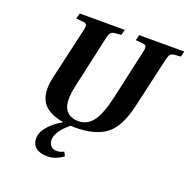

<svg xmlns="http://www.w3.org/2000/svg" viewBox="-160 -845 1224 1248"><g transform="rotate(20 452.0 -220.5)"><path d="M159.2 -241.2 240.2 -595.2Q247.6 -622.1 244.1 -635.3Q240.7 -648.4 221.2 -649.9L169.9 -654.8L180.2 -692.9H492.2L481.9 -654.8L438 -650.9Q417.5 -649.4 408.9 -637.2Q400.4 -625 394 -595.2L314 -233.9Q290.5 -127 317.6 -79.6Q344.7 -32.2 409.2 -32.2Q473.6 -32.2 512.2 -86.2Q550.8 -140.1 577.1 -258.8L651.9 -595.2Q659.2 -622.1 655.8 -635.3Q652.3 -648.4 632.8 -649.9L582 -654.8L591.8 -692.9H903.8L894 -654.8L850.1 -650.9Q829.6 -649.4 821 -637.2Q812.5 -625 806.2 -595.2L728 -253.9Q692.4 -96.2 613.8 -39.1Q538.6 14.2 403.8 14.2Q383.8 14.2 374 13.2Q295.4 77.1 289.1 133.8Q287.6 163.6 302.2 180.9Q316.9 198.2 342.8 198.2Q370.6 198.2 393.1 185.1L407.2 211.9Q355 252 299.8 252Q270 252 248.5 244.9Q227.1 237.8 215.8 227.5Q204.6 217.3 198.7 203.1Q192.9 189 191.9 177.7Q190.9 166.5 191.9 154.8Q194.8 118.2 232.4 76.7Q270 35.2 321.8 7.8Q229 -7.3 185.1 -55.2Q130.9 -116.2 159.2 -241.2Z"/></g></svg>

Font: Linguistics Pro
Style: Bold Italic
Weight: 700
Italic angle: -12°
Designer: Stefan Peev, Context Ltd
Foundry: Stefan Peev, Context Ltd
Version: Version 001.000